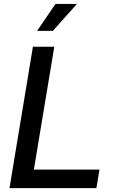

<svg xmlns="http://www.w3.org/2000/svg" viewBox="-20 -968 593 988"><path d="M28.8 0 149.4 -727.5H259.3L154.3 -95.2H491.7L476.1 0ZM170.9 -809.1 265.6 -947.8H376L252 -809.1Z"/></svg>

Font: Inter 24pt Medium
Style: Italic
Weight: 500
Italic angle: -9.3988°
Designer: Rasmus Andersson
Foundry: rsms
Version: Version 4.001;git-66647c0bb